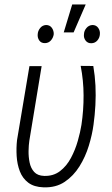

<svg xmlns="http://www.w3.org/2000/svg" viewBox="-20 -822 497 853"><path d="M110.8 -528.3H165L110.4 -197.3Q107.4 -177.7 106.9 -151.4Q106.4 -125 111.6 -99.9Q116.7 -74.7 131.8 -58.1Q147 -41.5 175.8 -40.5Q216.8 -39.1 246.3 -61.5Q275.9 -84 295.2 -120.4Q314.5 -156.7 325.7 -196.3Q336.9 -235.8 341.8 -267.1Q351.6 -332 351.3 -398.2Q351.1 -464.4 338.4 -529.3L394.5 -528.8Q401.9 -485.4 404.1 -441.9Q406.2 -398.4 403.8 -354.5Q401.4 -310.5 395.5 -268.1Q389.6 -223.6 374.5 -174.3Q359.4 -125 333 -82.8Q306.6 -40.5 267.6 -14.2Q228.5 12.2 173.3 10.3Q130.9 8.8 105.5 -10.5Q80.1 -29.8 68.1 -61Q56.2 -92.3 54 -128.7Q51.8 -165 55.7 -199.7ZM263.2 -678.2 300.8 -802.2H360.8L307.1 -678.2ZM147.5 -669.9Q148.4 -685.1 158.4 -697.5Q168.5 -710 184.6 -710.9Q201.2 -710.9 210.2 -698.5Q219.2 -686 218.8 -670.4Q216.8 -654.8 206.5 -642.8Q196.3 -630.9 180.2 -630.4Q163.1 -629.9 154.5 -642.1Q146 -654.3 147.5 -669.9ZM353 -669.4Q353.5 -685.1 364 -697.5Q374.5 -710 390.6 -710.9Q407.2 -710.9 416.3 -698.2Q425.3 -685.5 423.8 -669.9Q422.9 -654.3 412.6 -642.3Q402.3 -630.4 386.2 -629.9Q369.6 -629.4 360.4 -641.6Q351.1 -653.8 353 -669.4Z"/></svg>

Font: Roboto Condensed Light
Style: Italic
Weight: 300
Italic angle: -12°
Designer: Christian Robertson
Foundry: Google
Version: Version 3.0; 2020